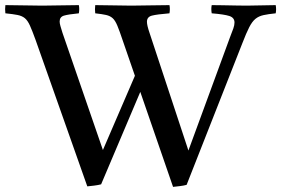

<svg xmlns="http://www.w3.org/2000/svg" viewBox="-38 -721 1098 750"><path d="M638 9 510 -362 357 -1Q346 2 330 4Q314 6 303 7L101 -565Q88 -601 79 -621Q70 -641 59 -650Q48 -659 30.5 -662.5Q13 -666 -17 -669Q-19 -685 -17 -701Q16 -701 54.5 -700Q93 -699 127 -699Q156 -699 197.5 -700Q239 -701 270 -701Q273 -686 270 -669Q229 -665 212 -660Q195 -655 195 -637Q195 -630 198 -619.5Q201 -609 206 -593L364 -135L489 -425L441 -564Q429 -600 420.5 -620.5Q412 -641 402 -650Q392 -659 376.5 -662.5Q361 -666 334 -669Q332 -685 334 -701Q369 -701 405 -700Q441 -699 475 -699Q505 -699 548 -700Q591 -701 624 -701Q627 -686 624 -669Q575 -665 555.5 -660Q536 -655 536 -636Q536 -622 546 -593L698 -133L861 -577Q869 -597 873.5 -610Q878 -623 878 -633Q878 -652 858 -658.5Q838 -665 789 -669Q786 -686 789 -701Q803 -701 830 -700.5Q857 -700 884.5 -699.5Q912 -699 926 -699Q957 -699 983 -700Q1009 -701 1039 -701Q1042 -685 1039 -669Q1010 -666 991.5 -662Q973 -658 960 -647.5Q947 -637 935.5 -614.5Q924 -592 909 -553L691 1Q681 4 664.5 6Q648 8 638 9Z"/></svg>

Font: Tiro Devanagari Marathi
Style: Regular
Weight: 400
Designer: Devanagari: John Hudson & Fiona Ross. Latin: John Hudson.
Foundry: Tiro Typeworks Ltd.
Version: Version 1.52